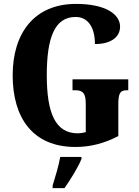

<svg xmlns="http://www.w3.org/2000/svg" viewBox="-20 -744 715 985"><path d="M367 10C445 10 516 -9 587 -46V-206C587 -262 594 -281 630 -281H638V-337H352V-281H367C408 -281 420 -262 420 -210V-66C404 -62 390 -60 379 -60C263 -60 220 -166 220 -358C220 -552 261 -657 368 -657C431 -657 467 -604 467 -518C556 -518 596 -559 596 -607C596 -672 520 -724 370 -724C156 -724 45 -574 45 -358C45 -137 150 10 367 10ZM250 208V221H311C341 178 382 113 398 71V61H289C282 104 262 169 250 208Z"/></svg>

Font: Noto Serif Hebrew ExtraCondensed Black
Style: Regular
Weight: 900
Width: 2
Designer: Monotype Design Team
Foundry: Monotype Imaging Inc.
Version: Version 2.004